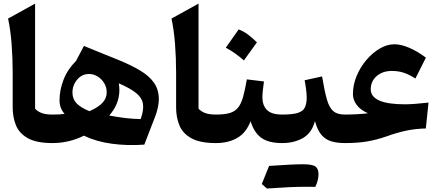

<svg xmlns="http://www.w3.org/2000/svg" viewBox="-20 -804 2473 1079"><path d="M177.2 -783.7V-193.4Q191.4 -177.7 213.9 -168.9Q236.3 -160.2 274.9 -160.2H275.4V0H274.9Q185.1 0 136.5 -27.3Q87.9 -54.7 69.6 -100.1Q51.3 -145.5 51.3 -199.7V-393.1Q51.3 -479 45.2 -557.4Q39.1 -635.7 25.4 -699.7Z M451.7 -545.9Q501.5 -524.9 551.5 -505.1Q601.6 -485.4 643.1 -468.3Q715.8 -438.5 767.1 -408Q818.4 -377.4 845.5 -338.9Q872.6 -300.3 872.6 -245.1Q872.6 -225.1 866.9 -198.7Q861.3 -172.4 852.1 -149.4L791 8.8Q696.8 15.6 609.4 3.9Q522 -7.8 451.2 -41.5Q413.1 -22 367.9 -11Q322.8 0 275.4 0Q266.1 0 261 -7.6Q255.9 -15.1 255.9 -36.6V-123.5Q255.9 -145.5 261 -152.8Q266.1 -160.2 275.4 -160.2Q299.8 -160.2 315.7 -161.1Q331.5 -162.1 342.8 -164.1Q314.5 -196.3 314.5 -239.7Q314.5 -297.9 337.4 -356.7Q360.4 -415.5 407.2 -461.4ZM482.9 -179.2Q533.7 -201.7 556.6 -227.1Q579.6 -252.4 579.6 -284.2Q579.6 -314 565.2 -337.4Q550.8 -360.8 528.1 -374.5Q505.4 -388.2 480.5 -388.2Q439.9 -388.2 413.6 -356.4Q387.2 -324.7 387.2 -283.7Q387.2 -247.6 410.6 -223.1Q434.1 -198.7 482.9 -179.2ZM593.8 -154.8Q643.6 -145.5 684.6 -140.6Q725.6 -135.7 770.5 -134.8Q789.1 -187 783.2 -221.2Q777.3 -255.4 744.4 -281.7Q711.4 -308.1 647.5 -335.9Q650.9 -317.4 650.9 -298.3Q650.9 -219.2 593.8 -154.8Z M1095.7 -783.7V-193.4Q1109.9 -177.7 1132.3 -168.9Q1154.8 -160.2 1193.4 -160.2H1193.8V0H1193.4Q1103.5 0 1054.9 -27.3Q1006.3 -54.7 988 -100.1Q969.7 -145.5 969.7 -199.7V-393.1Q969.7 -479 963.6 -557.4Q957.5 -635.7 943.8 -699.7Z M1321.3 -638.7Q1348.6 -628.4 1374.3 -609.4Q1399.9 -590.3 1423.8 -565.9Q1387.2 -514.6 1350.6 -464.4Q1328.1 -484.4 1303 -502.4Q1277.8 -520.5 1249 -536.1Q1267.6 -562.5 1285.6 -587.9Q1303.7 -613.3 1321.3 -638.7ZM1193.8 0Q1184.1 0 1179.2 -7.8Q1174.3 -15.6 1174.3 -36.6V-123.5Q1174.3 -144.5 1179.2 -152.3Q1184.1 -160.2 1193.8 -160.2Q1241.7 -160.2 1271.2 -168.9Q1300.8 -177.7 1318.1 -199.5Q1335.4 -221.2 1346.2 -259.8Q1356.9 -298.3 1367.2 -357.9L1463.4 -346.2Q1460 -320.8 1457.3 -297.9Q1454.6 -274.9 1454.6 -256.3Q1454.6 -212.4 1480 -186.3Q1505.4 -160.2 1565.9 -160.2H1566.4V0H1565.9Q1489.7 0 1449 -29.1Q1408.2 -58.1 1388.2 -123Q1363.8 -58.1 1313.7 -29.1Q1263.7 0 1193.8 0Z M1566.4 0Q1556.6 0 1551.8 -7.8Q1546.9 -15.6 1546.9 -36.6V-123.5Q1546.9 -144.5 1551.8 -152.3Q1556.6 -160.2 1566.4 -160.2Q1623 -160.2 1652.6 -169.2Q1682.1 -178.2 1692.9 -199.5Q1703.6 -220.7 1703.6 -257.3Q1703.6 -275.9 1699.7 -305.4Q1695.8 -335 1691.9 -353L1790 -374.5Q1803.7 -292 1817.1 -245.1Q1830.6 -198.2 1853.3 -179.2Q1876 -160.2 1917.5 -160.2H1918V0H1917.5Q1874.5 0 1841.8 -9.8Q1809.1 -19.5 1786.4 -46.1Q1763.7 -72.8 1750 -123.5Q1732.4 -57.1 1682.9 -28.6Q1633.3 0 1566.4 0ZM1697.8 245.6Q1616.7 245.6 1480 255.4L1451.2 230Q1471.7 178.2 1492.2 128.4Q1626 119.1 1681.2 119.1Q1736.3 119.1 1753.2 132.1Q1770 145 1770 176.5Q1770 208 1752 246.1Z M2196.3 -555.2Q2233.9 -555.2 2279.5 -535.6Q2325.2 -516.1 2373.5 -480L2314.5 -362.8Q2278.8 -385.3 2249 -395.3Q2219.2 -405.3 2181.6 -405.3Q2130.4 -405.3 2096.9 -376.5Q2063.5 -347.7 2063.5 -301.3Q2063.5 -261.2 2110.6 -239.5Q2157.7 -217.8 2255.4 -217.8Q2281.2 -217.8 2315.4 -220.5Q2349.6 -223.1 2388.2 -227.5L2373 -82Q2312.5 -80.6 2260.7 -69.3Q2209 -58.1 2150.9 -37.1Q2094.2 -17.6 2041.7 -8.8Q1989.3 0 1918 0Q1898.4 0 1898.4 -36.6V-123.5Q1898.4 -160.2 1918 -160.2Q1948.7 -160.2 1985.8 -162.1Q2022.9 -164.1 2047.9 -167.5Q2006.3 -185.5 1984.9 -213.9Q1963.4 -242.2 1963.4 -274.9Q1963.4 -327.1 1984.1 -377Q2004.9 -426.8 2039.1 -467Q2073.2 -507.3 2114.3 -531.2Q2155.3 -555.2 2196.3 -555.2Z"/></svg>

Font: Pinar Bold
Style: Regular
Weight: 700
Designer: Amin Abedi
Version: Version 3.000